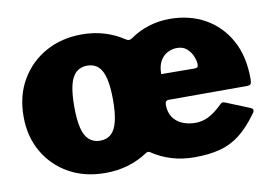

<svg xmlns="http://www.w3.org/2000/svg" viewBox="-64 -641 1068 751"><g transform="rotate(-10 470.0 -265.0)"><path d="M299 10Q217 10 154.5 -25Q92 -60 56.5 -121.5Q21 -183 21 -262Q21 -346 58 -408.5Q95 -471 158 -505.5Q221 -540 300 -540Q349 -540 391 -527Q433 -514 467 -491Q480 -482 492 -491Q526 -515 566 -527.5Q606 -540 649 -540Q728 -540 789 -506Q850 -472 885.5 -408.5Q921 -345 921 -254Q921 -241 918.5 -235.5Q916 -230 903 -229H592Q577 -229 577 -212Q577 -182 590.5 -162Q604 -142 627.5 -132Q651 -122 680 -122Q706 -122 731 -134Q756 -146 789 -178Q793 -182 796.5 -182.5Q800 -183 810 -179L901 -142Q919 -135 905 -118Q869 -68 832.5 -40Q796 -12 752.5 -1Q709 10 653 10Q604 10 561.5 -3Q519 -16 484 -40Q476 -45 467 -39Q433 -16 390.5 -3Q348 10 299 10ZM300 -118Q327 -118 344 -133.5Q361 -149 369 -182Q377 -215 377 -266Q377 -319 369 -352Q361 -385 344 -400.5Q327 -416 300 -416Q274 -416 256.5 -400.5Q239 -385 231 -352Q223 -319 223 -266Q223 -214 231 -181.5Q239 -149 256.5 -133.5Q274 -118 300 -118ZM658 -423Q638 -423 620 -413.5Q602 -404 591 -384Q580 -364 580 -333L710 -332Q720 -332 723.5 -334.5Q727 -337 727 -346Q727 -359 720 -377Q713 -395 698 -409Q683 -423 658 -423Z"/></g></svg>

Font: Libre Franklin Black
Style: Regular
Weight: 900
Designer: Pablo Impallari, Rodrigo Fuenzalida, Nhung Nguyen
Foundry: Impallari Type
Version: Version 3.000